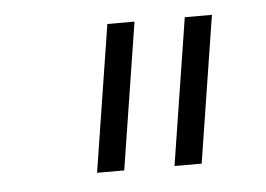

<svg xmlns="http://www.w3.org/2000/svg" viewBox="-32 -768 458 331"><g transform="rotate(-5 197.0 -603.0)"><path d="M124 -476 164 -730H211L171 -476ZM258 -476 298 -730H345L305 -476Z"/></g></svg>

Font: Sora ExtraLight
Style: Italic
Weight: 200
Designer: Jonathan Barnbrook, Juli√°n Moncada
Version: Version 1.000